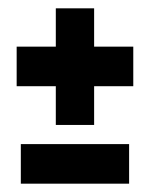

<svg xmlns="http://www.w3.org/2000/svg" viewBox="-20 -600 360 461"><path d="M300 -488V-393H206V-300H114V-393H20V-488H114V-580H206V-488ZM290 -254V-159H30V-254Z"/></svg>

Font: Karantina
Style: Regular
Weight: 400
Designer: Rony Koch
Foundry: Rony Koch
Version: Version 1.000; ttfautohint (v1.8.3)